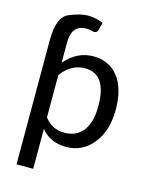

<svg xmlns="http://www.w3.org/2000/svg" viewBox="-131 -807 824 1060"><g transform="rotate(15 281.0 -277.0)"><path d="M421.9 -257.3Q421.9 -439.9 297.4 -439.9Q220.2 -439.9 164.1 -366.2V-123.5Q207 -66.4 277.3 -66.4Q347.7 -66.4 384.8 -115.5Q421.9 -164.6 421.9 -257.3ZM164.1 -436Q232.9 -515.6 324.7 -515.6Q416 -515.6 468 -449.2Q520 -382.8 520 -262.2Q520 -141.6 460.2 -67.4Q400.4 6.8 308.1 6.8Q215.8 6.8 164.1 -57.6V170.4H68.8V-540Q68.8 -672.4 132.1 -698.7Q195.3 -725.1 238.8 -725.1Q282.2 -725.1 325.7 -707L314.9 -665.5Q310.5 -646.5 293.5 -646.5Q287.1 -646.5 276.9 -649.9Q266.6 -653.3 248 -653.3Q164.1 -653.3 164.1 -550.3Z"/></g></svg>

Font: Lato-Medium
Style: Regular
Weight: 500
Designer: Lukasz Dziedzic
Foundry: tyPoland Lukasz Dziedzic
Version: Version 2.006; 2014-01-15